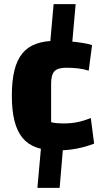

<svg xmlns="http://www.w3.org/2000/svg" viewBox="-20 -775 490 924"><path d="M285 -83 267 129H160L179 -83ZM220 -551 238 -755H344L326 -551ZM254 -51Q196 -51 155 -65.5Q114 -80 88 -112Q62 -144 49.5 -194Q37 -244 37 -315Q37 -386 49.5 -436.5Q62 -487 88 -518.5Q114 -550 155 -564.5Q196 -579 254 -579Q283 -579 315.5 -576Q348 -573 377 -568.5Q406 -564 423 -558L407 -435Q381 -443 354.5 -446Q328 -449 298 -449Q258 -449 242 -432Q226 -415 226 -373V-187Q246 -181 289 -181Q323 -181 354 -187.5Q385 -194 417 -207L433 -84Q393 -68 347.5 -59.5Q302 -51 254 -51Z"/></svg>

Font: Changa
Style: Bold
Weight: 700
Designer: Eduardo Rodriguez Tunni
Foundry: Eduardo Rodriguez Tunni
Version: Version 3.002; ttfautohint (v1.8.2)